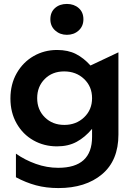

<svg xmlns="http://www.w3.org/2000/svg" viewBox="-20 -778 674 976"><path d="M169 -279Q169 -338 207.5 -376.5Q246 -415 306 -415Q367 -415 407.5 -376.5Q448 -338 448 -279Q448 -220 407.5 -181.5Q367 -143 307 -143Q247 -143 208 -181.5Q169 -220 169 -279ZM276 75Q218 75 162 55Q106 35 61 3V123Q111 150 163 164Q215 178 277 178Q415 178 498.5 108Q582 38 582 -94V-512L440 -445Q406 -483 366 -503.5Q326 -524 270 -524Q205 -524 151 -493Q97 -462 65 -406Q33 -350 33 -277Q33 -206 64.5 -150.5Q96 -95 150 -64.5Q204 -34 270 -34Q327 -34 369.5 -57Q412 -80 448 -123V-82Q448 75 276 75ZM236 -680Q236 -645 260.5 -623Q285 -601 320 -601Q356 -601 380 -623Q404 -645 404 -680Q404 -716 380 -737Q356 -758 320 -758Q283 -758 259.5 -737Q236 -716 236 -680Z"/></svg>

Font: Geom SemiBold
Style: Bold
Weight: 600
Version: Version 1.102